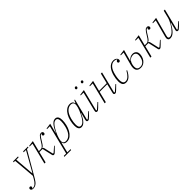

<svg xmlns="http://www.w3.org/2000/svg" viewBox="245 -2298 4112 4112"><g transform="rotate(-45 2301.0 -242.5)"><path d="M-51 212Q-79 212 -95.5 199.5Q-112 187 -112 167Q-112 152 -103 141.5Q-94 131 -78 131Q-62 131 -54 139.5Q-46 148 -46 162Q-46 183 -67 193L-65 196H-57Q-8 196 29 165.5Q66 135 101 73L136 11L94 -485H49L55 -508H205L199 -485H129L164 -38H170L423 -485H353L359 -508H503L497 -485H452L120 87Q82 153 41 182.5Q0 212 -51 212Z M775 12Q764 12 755.5 6Q747 0 743 -15L691 -245L685 -250H594L532 0H497L617 -482H531L534 -499L661 -516L600 -273H655Q669 -273 681.5 -277Q694 -281 708 -293.5Q722 -306 738.5 -328Q755 -350 776 -386Q801 -428 819.5 -454Q838 -480 852.5 -494Q867 -508 880 -513Q893 -518 909 -518Q929 -518 942.5 -506Q956 -494 956 -474Q956 -457 946.5 -447Q937 -437 922 -437Q908 -437 899.5 -446Q891 -455 891 -466Q891 -478 896.5 -485.5Q902 -493 909 -497L908 -501Q895 -499 884.5 -494Q874 -489 861.5 -475.5Q849 -462 833.5 -438.5Q818 -415 795 -377Q775 -344 761 -324Q747 -304 736.5 -293Q726 -282 717 -277Q708 -272 698 -269V-266Q711 -263 718 -253.5Q725 -244 731 -218L776 -21H795L913 -124L923 -114L851 -41Q825 -15 808.5 -1.5Q792 12 775 12Z M906 177H978L1143 -482H1057L1061 -499L1187 -516L1131 -298L1137 -296Q1152 -331 1171.5 -370.5Q1191 -410 1216 -443Q1241 -476 1270.5 -498Q1300 -520 1336 -520Q1363 -520 1380.5 -509.5Q1398 -499 1408.5 -481Q1419 -463 1423.5 -438.5Q1428 -414 1428 -387Q1428 -321 1411.5 -250.5Q1395 -180 1362 -121.5Q1329 -63 1281 -25.5Q1233 12 1170 12Q1135 12 1110 -3Q1085 -18 1076 -59H1071L1013 177H1111L1105 200H900ZM1164 -13Q1202 -13 1234.5 -29.5Q1267 -46 1293 -76Q1319 -106 1338.5 -148Q1358 -190 1371 -241Q1382 -284 1386.5 -321Q1391 -358 1391 -387Q1391 -409 1388.5 -428Q1386 -447 1379 -461Q1372 -475 1359.5 -483Q1347 -491 1327 -491Q1309 -491 1286.5 -480Q1264 -469 1243 -444Q1219 -417 1197 -381.5Q1175 -346 1156 -308Q1137 -270 1122.5 -233.5Q1108 -197 1100 -168L1095 -147Q1077 -79 1096 -46Q1115 -13 1164 -13Z M1615 12Q1588 12 1570.5 1.5Q1553 -9 1542.5 -27Q1532 -45 1527.5 -69.5Q1523 -94 1523 -121Q1523 -187 1539.5 -257.5Q1556 -328 1588.5 -386.5Q1621 -445 1669.5 -482.5Q1718 -520 1781 -520Q1817 -520 1842 -504Q1867 -488 1877 -446H1882L1909 -508H1928L1806 -23L1824 -15L1954 -129L1965 -118L1881 -35Q1852 -6 1837.5 3Q1823 12 1809 12Q1795 12 1784.5 4.5Q1774 -3 1774 -20Q1774 -33 1779 -53L1819 -210L1814 -212Q1799 -177 1779 -137.5Q1759 -98 1734.5 -65Q1710 -32 1680 -10Q1650 12 1615 12ZM1624 -17Q1642 -17 1664.5 -28Q1687 -39 1708 -64Q1732 -91 1754 -126.5Q1776 -162 1795 -200Q1814 -238 1828.5 -274.5Q1843 -311 1851 -340L1856 -361Q1874 -429 1855 -462Q1836 -495 1787 -495Q1749 -495 1716.5 -478.5Q1684 -462 1658 -432Q1632 -402 1612.5 -360Q1593 -318 1580 -267Q1569 -224 1564.5 -187Q1560 -150 1560 -121Q1560 -99 1562.5 -80Q1565 -61 1572 -47Q1579 -33 1591.5 -25Q1604 -17 1624 -17Z M2087 12Q2073 12 2062.5 4.5Q2052 -3 2052 -20Q2052 -33 2057 -53L2163 -482H2077L2081 -499L2207 -516L2084 -23L2102 -15L2232 -129L2243 -118L2159 -35Q2130 -6 2115.5 3Q2101 12 2087 12ZM2120 -637Q2106 -637 2100 -644.5Q2094 -652 2094 -662Q2094 -666 2094.5 -669.5Q2095 -673 2097 -678Q2101 -686 2108 -691.5Q2115 -697 2127 -697Q2141 -697 2147 -689.5Q2153 -682 2153 -672Q2153 -668 2152.5 -664.5Q2152 -661 2150 -656Q2146 -648 2139 -642.5Q2132 -637 2120 -637ZM2301 -637Q2287 -637 2281 -644.5Q2275 -652 2275 -662Q2275 -666 2275.5 -669.5Q2276 -673 2278 -678Q2282 -686 2289 -691.5Q2296 -697 2308 -697Q2322 -697 2328 -689.5Q2334 -682 2334 -672Q2334 -668 2333.5 -664.5Q2333 -661 2331 -656Q2327 -648 2320 -642.5Q2313 -637 2301 -637Z M2631 12Q2617 12 2606.5 4.5Q2596 -3 2596 -21Q2596 -27 2598 -36Q2600 -45 2602 -54L2649 -250H2418L2356 0H2321L2441 -482H2355L2359 -499L2485 -516L2424 -273H2656L2714 -508H2749L2628 -23L2646 -15L2776 -129L2787 -118L2703 -35Q2674 -6 2659 3Q2644 12 2631 12Z M2967 12Q2910 12 2884 -23Q2858 -58 2858 -130Q2858 -166 2864 -209Q2870 -252 2882 -295Q2894 -338 2913 -379Q2932 -420 2958.5 -451Q2985 -482 3019 -501Q3053 -520 3096 -520Q3144 -520 3172.5 -497Q3201 -474 3201 -442Q3201 -424 3191 -413Q3181 -402 3165 -402Q3151 -402 3143 -410.5Q3135 -419 3135 -432Q3135 -446 3145.5 -457Q3156 -468 3176 -470V-474Q3165 -485 3145.5 -491.5Q3126 -498 3097 -498Q3040 -498 2989.5 -442.5Q2939 -387 2913 -268Q2911 -260 2908 -245.5Q2905 -231 2902 -212Q2899 -193 2897 -171.5Q2895 -150 2895 -128Q2895 -106 2898.5 -85.5Q2902 -65 2910.5 -49.5Q2919 -34 2934.5 -24.5Q2950 -15 2974 -15Q3020 -15 3064 -55Q3108 -95 3147 -168L3163 -160Q3116 -67 3068 -27.5Q3020 12 2967 12Z M3409 12Q3386 12 3364 6Q3342 0 3324.5 -13.5Q3307 -27 3296.5 -50Q3286 -73 3286 -107Q3286 -143 3299 -192L3377 -482H3291L3295 -499L3422 -516L3351 -256L3356 -255Q3385 -293 3418 -310.5Q3451 -328 3490 -328Q3541 -328 3572 -297.5Q3603 -267 3603 -213Q3603 -178 3591 -138.5Q3579 -99 3555 -65.5Q3531 -32 3494.5 -10Q3458 12 3409 12ZM3412 -11Q3430 -11 3451 -16Q3472 -21 3492.5 -36Q3513 -51 3530.5 -77.5Q3548 -104 3558 -147Q3563 -167 3565 -183.5Q3567 -200 3567 -214Q3567 -256 3543.5 -280Q3520 -304 3480 -304Q3460 -304 3437.5 -297.5Q3415 -291 3394 -275.5Q3373 -260 3356 -234.5Q3339 -209 3330 -171Q3325 -152 3323.5 -136Q3322 -120 3322 -107Q3322 -56 3346 -33.5Q3370 -11 3412 -11Z M3982 12Q3971 12 3962.5 6Q3954 0 3950 -15L3898 -245L3892 -250H3801L3739 0H3704L3824 -482H3738L3741 -499L3868 -516L3807 -273H3862Q3876 -273 3888.5 -277Q3901 -281 3915 -293.5Q3929 -306 3945.5 -328Q3962 -350 3983 -386Q4008 -428 4026.5 -454Q4045 -480 4059.5 -494Q4074 -508 4087 -513Q4100 -518 4116 -518Q4136 -518 4149.5 -506Q4163 -494 4163 -474Q4163 -457 4153.5 -447Q4144 -437 4129 -437Q4115 -437 4106.5 -446Q4098 -455 4098 -466Q4098 -478 4103.5 -485.5Q4109 -493 4116 -497L4115 -501Q4102 -499 4091.5 -494Q4081 -489 4068.5 -475.5Q4056 -462 4040.5 -438.5Q4025 -415 4002 -377Q3982 -344 3968 -324Q3954 -304 3943.5 -293Q3933 -282 3924 -277Q3915 -272 3905 -269V-266Q3918 -263 3925 -253.5Q3932 -244 3938 -218L3983 -21H4002L4120 -124L4130 -114L4058 -41Q4032 -15 4015.5 -1.5Q3999 12 3982 12Z M4305 12Q4269 12 4254 -6Q4239 -24 4239 -51Q4239 -68 4245 -91L4350 -482H4264L4268 -499L4394 -516L4279 -86Q4274 -68 4274 -56Q4274 -17 4315 -17Q4362 -17 4418 -70Q4442 -93 4466 -125Q4490 -157 4512 -193.5Q4534 -230 4551 -268.5Q4568 -307 4577 -343L4618 -508H4653L4531 -23L4549 -15L4679 -129L4690 -118L4606 -35Q4577 -6 4562 3Q4547 12 4534 12Q4520 12 4509.5 4.5Q4499 -3 4499 -20Q4499 -26 4501 -36Q4503 -46 4505 -55L4547 -220L4541 -221Q4524 -187 4500 -146.5Q4476 -106 4446 -70.5Q4416 -35 4380.5 -11.5Q4345 12 4305 12Z"/></g></svg>

Font: IBM Plex Serif ExtraLight
Style: Italic
Weight: 200
Italic angle: -14°
Designer: Mike Abbink, Paul van der Laan, Pieter van Rosmalen
Foundry: Bold Monday
Version: Version 2.5